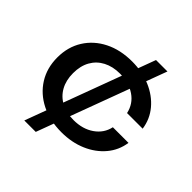

<svg xmlns="http://www.w3.org/2000/svg" viewBox="-207 -853 1139 1139"><g transform="rotate(45 362.5 -283.0)"><path d="M463 -686H559L260 120H164ZM695 -223Q685 -153 640 -99.5Q595 -46 525 -16Q455 14 369 14Q271 14 196.5 -23.5Q122 -61 80 -128Q38 -195 38 -283Q38 -371 80 -438Q122 -505 196.5 -542.5Q271 -580 369 -580Q455 -580 525 -550Q595 -520 640 -466.5Q685 -413 695 -342H564Q550 -406 497 -442Q444 -478 369 -478Q309 -478 264 -454.5Q219 -431 194.5 -387.5Q170 -344 170 -283Q170 -223 194.5 -179Q219 -135 264 -111.5Q309 -88 369 -88Q445 -88 498 -125Q551 -162 564 -223Z"/></g></svg>

Font: Bounded
Style: Regular
Weight: 400
Designer: Vlad Churkin
Version: Version 1.0